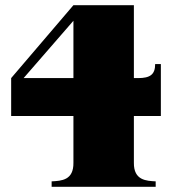

<svg xmlns="http://www.w3.org/2000/svg" viewBox="-20 -720 673 740"><path d="M496 -93V-273H600V-473H578C578 -433 559 -419 512 -419H496V-700H263L23 -419V-273H263V-93C264 -25 217 -23 179 -21V0H580V-21C545 -23 495 -24 496 -93ZM71 -419 263 -640V-419Z"/></svg>

Font: Sprat Black
Style: Regular
Weight: 900
Designer: Ethan Nakache
Foundry: Collletttivo
Version: Version 2.000;Glyphs 3.2 (3217)